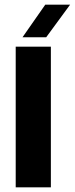

<svg xmlns="http://www.w3.org/2000/svg" viewBox="-20 -799 319 819"><path d="M47 0V-600H197V0ZM76 -640 173 -779H279L177 -640Z"/></svg>

Font: Big Shoulders Stencil Text Black
Style: Regular
Weight: 900
Designer: Patric King
Foundry: XO Type Co
Version: Version 1.000